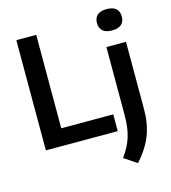

<svg xmlns="http://www.w3.org/2000/svg" viewBox="-142 -897 1106 1245"><g transform="rotate(-15 411.0 -274.0)"><path d="M73 0V-740H206.5V-112.5H555.5V0ZM629 234.5 543.5 177.5Q588.5 116.5 607 56.2Q625.5 -4 625.5 -87V-545.5H757V-93Q757 3 727.8 79.5Q698.5 156 629 234.5ZM690 -640Q648 -640 627.2 -658.8Q606.5 -677.5 606.5 -711.5Q606.5 -745.5 627.2 -764.2Q648 -783 690 -783Q732 -783 752.8 -764.2Q773.5 -745.5 773.5 -711.5Q773.5 -677.5 752.8 -658.8Q732 -640 690 -640Z"/></g></svg>

Font: Encode Sans SmBold
Style: Regular
Weight: 600
Designer: Multiple Designers
Foundry: Impallari Type
Version: Version 3.002; ttfautohint (v1.8.3) -l 8 -r 50 -G 200 -x 14 